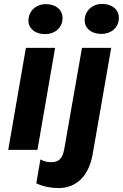

<svg xmlns="http://www.w3.org/2000/svg" viewBox="-20 -764 626 979"><path d="M22 0H171L261 -520H112ZM210 -590C259 -590 299 -622 299 -672C299 -713 266 -743 214 -743C164 -743 125 -708 125 -659C125 -619 158 -590 210 -590ZM278 195C369 195 432 134 452 25L547 -520H398L308 -6C299 46 279 63 240 63C219 63 203 58 186 49L165 171C200 187 240 195 278 195ZM497 -591C546 -591 586 -623 586 -673C586 -714 553 -744 501 -744C451 -744 412 -709 412 -660C412 -620 445 -591 497 -591Z"/></svg>

Font: Fixel Display
Style: Bold Italic
Weight: 700
Italic angle: -10°
Designer: AlfaBravo + MacPaw
Foundry: Kyrylo Tkachov, Marchela Mozhyna, Serhii Makarenko, Maria Weinstein, Zakhar Kryvoshyya
Version: Version 1.210;Glyphs 3.2 (3217)